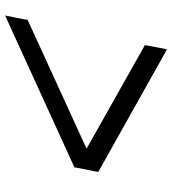

<svg xmlns="http://www.w3.org/2000/svg" viewBox="20 -738 692 773"><g transform="rotate(90 366.5 -352.0)"><path d="M673 -401 654 -305 43 -26 61 -117 579 -354 162 -589 179 -678Z"/></g></svg>

Font: Decalotype Medium Italic
Style: Regular
Weight: 500
Italic angle: -12°
Designer: Alfredo Marco Pradil
Foundry: Alfredo Marco Pradil
Version: Version 1.0